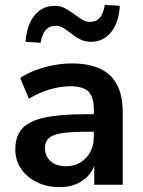

<svg xmlns="http://www.w3.org/2000/svg" viewBox="-20 -760 587 790"><path d="M226 10Q173 10 131.5 -10.5Q90 -31 66.5 -66Q43 -101 43 -145Q43 -199 71 -230.5Q99 -262 162 -276Q225 -290 331 -290H381V-218H332Q285 -218 253 -214.5Q221 -211 201.5 -203.5Q182 -196 173.5 -183Q165 -170 165 -151Q165 -118 188 -97Q211 -76 252 -76Q285 -76 310.5 -91.5Q336 -107 351 -134Q366 -161 366 -196V-311Q366 -361 344 -383Q322 -405 270 -405Q229 -405 186 -392.5Q143 -380 99 -354L63 -439Q89 -457 124.5 -470.5Q160 -484 199.5 -491.5Q239 -499 274 -499Q346 -499 392.5 -477Q439 -455 462 -410.5Q485 -366 485 -296V0H368V-104H376Q369 -69 348.5 -43.5Q328 -18 297 -4Q266 10 226 10ZM147 -584 85 -588Q90 -657 122 -696.5Q154 -736 205 -736Q228 -736 246.5 -726.5Q265 -717 289 -699Q311 -683 324 -676.5Q337 -670 350 -670Q376 -670 391 -687.5Q406 -705 411 -740L473 -736Q469 -667 437 -627.5Q405 -588 354 -588Q333 -588 314.5 -596Q296 -604 269 -625Q249 -641 236 -647.5Q223 -654 209 -654Q184 -654 168.5 -637Q153 -620 147 -584Z"/></svg>

Font: Nunito Sans 12pt ExtraLight 12pt
Style: Bold
Weight: 700
Version: Version 3.101;gftools[0.9.27]